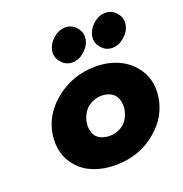

<svg xmlns="http://www.w3.org/2000/svg" viewBox="-144 -924 1021 1073"><g transform="rotate(-20 367.0 -388.0)"><path d="M291 -256C296 -289 312 -318 334 -339C358 -358 388 -370 420 -370C451 -370 477 -360 496 -340C512 -319 520 -290 515 -256C510 -223 496 -195 473 -173C450 -155 420 -143 388 -143C354 -143 327 -154 309 -173C294 -193 286 -222 291 -256ZM89 -256C79 -182 97 -118 137 -71L143 -64C189 -10 266 22 365 22C460 22 545 -10 608 -65L609 -66L617 -73C671 -120 707 -183 717 -256C727 -329 709 -391 669 -438L668 -439L662 -446C614 -502 535 -535 443 -535C349 -535 262 -502 198 -446L190 -439C136 -392 99 -329 89 -256ZM598 -798C572 -798 548 -788 529 -771L521 -764C502 -747 489 -724 485 -699C481 -673 488 -651 503 -634L509 -627C524 -610 544 -600 570 -600C595 -600 620 -610 639 -627L647 -634C666 -651 679 -673 683 -699C687 -725 680 -747 665 -764L659 -771C644 -788 624 -798 598 -798ZM360 -798C334 -798 310 -788 291 -771L283 -764C264 -747 251 -725 247 -699C243 -673 250 -651 265 -634L271 -627C286 -610 306 -600 332 -600C358 -600 382 -610 401 -627L409 -634C428 -651 441 -673 445 -699C449 -725 442 -747 427 -764L421 -771C406 -788 386 -798 360 -798Z"/></g></svg>

Font: Hussar Woodtype
Style: BlkObl
Weight: 900
Foundry: Cannot Into Space Fonts
Version: Version 1.07